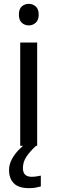

<svg xmlns="http://www.w3.org/2000/svg" viewBox="-20 -757 298 997"><path d="M130 -737Q150 -737 165.5 -723.5Q181 -710 181 -681Q181 -653 165.5 -639Q150 -625 130 -625Q108 -625 93 -639Q78 -653 78 -681Q78 -710 93 -723.5Q108 -737 130 -737ZM173 -536V0H85V-536ZM99 116Q99 161 144 161Q161 161 172.5 158.5Q184 156 192 155V211Q178 215 164 217.5Q150 220 130 220Q77 220 52 195Q27 170 27 126Q27 97 41.5 70Q56 43 77.5 21Q99 -1 119 -15L167 0Q133 32 116 58.5Q99 85 99 116Z"/></svg>

Font: Noto Sans Lao
Style: Regular
Weight: 400
Designer: Monotype Design Team
Foundry: Monotype Imaging Inc.
Version: Version 2.003; ttfautohint (v1.8.4.7-5d5b)